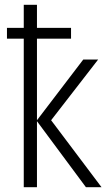

<svg xmlns="http://www.w3.org/2000/svg" viewBox="-20 -780 461 800"><path d="M134 -664H276V-619H134V-279L327 -532H389L193 -279L403 0H338L134 -275V0H79V-619H9V-664H79V-760H134Z"/></svg>

Font: Noto Sans UI NarrowLight
Style: Regular
Weight: 300
Width: 4
Designer: Monotype Design Team
Foundry: Monotype Imaging Inc.
Version: Version 1.001